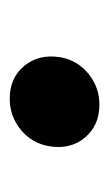

<svg xmlns="http://www.w3.org/2000/svg" viewBox="65 -542 225 395"><g transform="rotate(90 177.5 -344.5)"><path d="M183.1 -252Q140.1 -252 115.5 -282Q90.8 -312 97.7 -355.5Q103.5 -390.6 131.3 -413.6Q159.2 -436.5 195.3 -436.5Q238.3 -436.5 263.2 -406.5Q288.1 -376.5 280.8 -333Q274.9 -297.9 247.1 -274.9Q219.2 -252 183.1 -252Z"/></g></svg>

Font: Inter Extra Bold
Style: Italic
Weight: 800
Italic angle: -9.39999°
Designer: Rasmus Andersson
Foundry: rsms
Version: Version 4.000;git-3c8e0fc